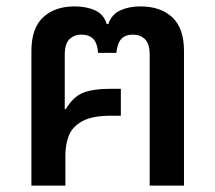

<svg xmlns="http://www.w3.org/2000/svg" viewBox="-20 -579 672 599"><path d="M78 0V-420Q78 -491 114.5 -525Q151 -559 213 -559Q250 -559 277 -546.5Q304 -534 313 -504H318Q328 -534 355 -546.5Q382 -559 418 -559Q481 -559 517.5 -525Q554 -491 554 -420V0H447V-407Q447 -443 432 -457Q417 -471 395 -471Q371 -471 358.5 -457.5Q346 -444 343 -414H286Q284 -444 271 -457.5Q258 -471 233 -471Q212 -471 197 -457Q182 -443 182 -407V-239L185 -238Q208 -277 239 -289.5Q270 -302 326 -302H357V-218H326Q268 -218 237 -201Q206 -184 195 -156.5Q184 -129 184 -95V0Z"/></svg>

Font: Noto Sans Thai Medium
Style: Regular
Weight: 500
Designer: Monotype Design Team
Foundry: Monotype Imaging Inc.
Version: Version 2.001